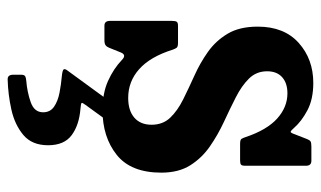

<svg xmlns="http://www.w3.org/2000/svg" viewBox="-188 -386 838 501"><g transform="rotate(90 230.5 -136.0)"><path d="M338 -359Q319.5 -414 289.8 -440.8Q260 -467.5 224 -467.5Q197.5 -467.5 182 -453.8Q166.5 -440 166.5 -414.5Q166.5 -386.5 185.5 -367.2Q204.5 -348 234.5 -332.8Q264.5 -317.5 298.5 -301.8Q332.5 -286 362.5 -265.2Q392.5 -244.5 411.8 -214Q431 -183.5 431 -138.5Q431 -59 384.5 -22Q338 15 268 15Q223.5 15 191.5 0.5Q159.5 -14 137 -35.5Q124 -48.5 117.5 -33L105 -2Q102.5 4 98.5 7Q94.5 10 85.5 10H47.5Q35 10 35 -4.5V-166Q35 -175 37.2 -178.5Q39.5 -182 48 -182H92Q102 -182 104.8 -178.8Q107.5 -175.5 110 -168.5Q128.5 -109.5 160.8 -80.8Q193 -52 236 -52Q269 -52 287.5 -68Q306 -84 306 -113Q306 -142.5 287.5 -161.8Q269 -181 239.8 -195.5Q210.5 -210 177.8 -224.8Q145 -239.5 116 -260Q87 -280.5 68.5 -311.5Q50 -342.5 50 -390Q50 -459 92.5 -497Q135 -535 197 -535Q239 -535 268 -519.8Q297 -504.5 314 -485Q321 -477 324 -476Q327 -475 331 -487L343.5 -519Q346 -525.5 349.5 -527.8Q353 -530 363 -530H400Q413 -530 413 -516V-357.5Q413 -349 410.2 -346.5Q407.5 -344 399 -344H356Q345 -344 342.8 -347.8Q340.5 -351.5 338 -359ZM175.5 248V227.5Q175.5 219 179.5 216.8Q183.5 214.5 191 214Q221.5 211.5 247.5 202.2Q273.5 193 273.5 170Q273.5 151.5 259 141.5Q244.5 131.5 222.5 127.2Q200.5 123 178 121Q163.5 119.5 161.5 116.2Q159.5 113 164.5 106.5L241.5 1Q245 -4 253.5 -4H286Q297.5 -4 297.2 -1.8Q297 0.5 293 6L254.5 59Q248 67.5 249.2 69.5Q250.5 71.5 264 72.5Q307 76 333.2 95.5Q359.5 115 359.5 157Q359.5 199 332.8 221.5Q306 244 266.5 252.8Q227 261.5 188 262.5Q175.5 263 175.5 248Z"/></g></svg>

Font: Besley* Narrow Semi
Style: Regular
Weight: 600
Width: 4
Designer: Owen Earl
Foundry: indestructible type*
Version: Version 3.000; ttfautohint (v1.8.3)